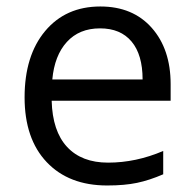

<svg xmlns="http://www.w3.org/2000/svg" viewBox="-20 -565 601 595"><path d="M312 9.8Q193.4 9.8 124.8 -62.5Q56.2 -134.8 56.2 -263.2Q56.2 -392.6 119.9 -468.8Q183.6 -544.9 291 -544.9Q391.6 -544.9 450.2 -478.8Q508.8 -412.6 508.8 -304.2V-252.9H140.1Q142.6 -158.7 187.7 -109.9Q232.9 -61 314.9 -61Q401.4 -61 485.8 -97.2V-24.9Q442.9 -6.3 404.5 1.7Q366.2 9.8 312 9.8ZM290 -477.1Q225.6 -477.1 187.3 -435.1Q148.9 -393.1 142.1 -318.8H421.9Q421.9 -395.5 387.7 -436.3Q353.5 -477.1 290 -477.1Z"/></svg>

Font: f0_18033 
Style: Regular
Weight: 400
Foundry: Ascender Corporation
Version: Version 1.10